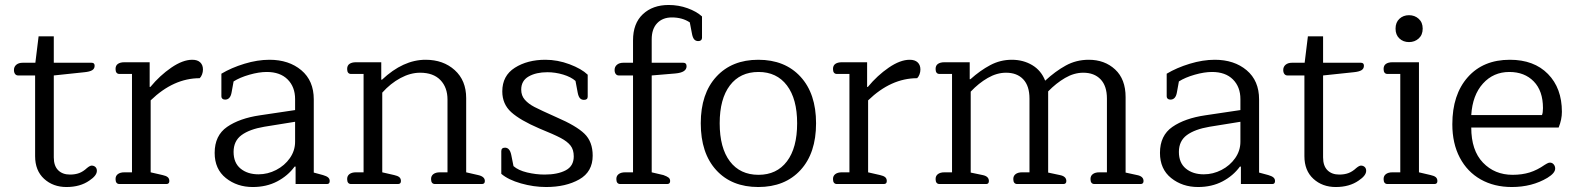

<svg xmlns="http://www.w3.org/2000/svg" viewBox="-20 -739 6330 771"><path d="M121 -112V-436H53Q45 -436 40.5 -442Q36 -448 36 -458Q36 -471 45.5 -479Q55 -487 71 -487H122L135 -593H196V-487H348Q360 -487 360 -475Q360 -463 350 -457Q340 -451 319 -449L196 -436V-107Q196 -73 213.5 -55.5Q231 -38 261 -38Q282 -38 298 -44Q314 -50 329 -64Q341 -74 348 -74Q357 -74 363 -68.5Q369 -63 369 -53Q369 -34 339 -14Q302 12 247 12Q193 12 157 -21Q121 -54 121 -112Z M444 -20Q444 -33 453.5 -40Q463 -47 479 -47H510V-442H460Q444 -442 444 -462Q444 -476 453.5 -482.5Q463 -489 479 -489H581V-390H584Q622 -436 668 -467.5Q714 -499 752 -499Q773 -499 784 -488.5Q795 -478 795 -460Q795 -450 791.5 -440.5Q788 -431 782 -425Q677 -425 585 -336V-47L633 -36Q647 -33 653.5 -27.5Q660 -22 660 -12Q660 0 648 0H460Q444 0 444 -20Z M842 -125Q842 -195 892 -229.5Q942 -264 1024 -276L1165 -297V-341Q1165 -390 1135 -420Q1105 -450 1051 -450Q1020 -450 981.5 -439Q943 -428 918 -412L910 -368Q905 -339 884 -339Q877 -339 873 -342.5Q869 -346 869 -352V-443Q909 -467 961.5 -483Q1014 -499 1062 -499Q1140 -499 1190 -457Q1240 -415 1240 -340V-46L1277 -36Q1291 -32 1297.5 -26.5Q1304 -21 1304 -12Q1304 0 1293 0H1167V-70H1163Q1136 -33 1093 -10.5Q1050 12 995 12Q932 12 887 -24Q842 -60 842 -125ZM1165 -170V-250L1041 -230Q982 -220 950 -196.5Q918 -173 918 -129Q918 -85 946 -62Q974 -39 1018 -39Q1055 -39 1089 -56.5Q1123 -74 1144 -104Q1165 -134 1165 -170Z M1374 -20Q1374 -33 1383.5 -40Q1393 -47 1409 -47H1440V-442H1390Q1374 -442 1374 -462Q1374 -476 1383.5 -482.5Q1393 -489 1409 -489H1511V-419H1514Q1599 -499 1689 -499Q1760 -499 1806 -457.5Q1852 -416 1852 -345V-47L1900 -36Q1927 -30 1927 -12Q1927 0 1915 0H1727Q1711 0 1711 -20Q1711 -33 1720.5 -40Q1730 -47 1746 -47H1777V-339Q1777 -388 1748.5 -417.5Q1720 -447 1667 -447Q1628 -447 1588 -425.5Q1548 -404 1515 -367V-47L1563 -36Q1577 -33 1583.5 -27.5Q1590 -22 1590 -12Q1590 0 1578 0H1390Q1374 0 1374 -20Z M1993 -41V-132Q1993 -146 2008 -146Q2027 -146 2033 -117L2042 -72Q2061 -55 2096.5 -46.5Q2132 -38 2167 -38Q2219 -38 2251.5 -55Q2284 -72 2284 -111Q2284 -138 2271 -154.5Q2258 -171 2231.5 -185Q2205 -199 2146 -223Q2069 -256 2033 -288.5Q1997 -321 1997 -372Q1997 -435 2047.5 -467Q2098 -499 2170 -499Q2219 -499 2267 -481Q2315 -463 2340 -439V-351Q2340 -338 2325 -338Q2315 -338 2309 -344.5Q2303 -351 2300 -366L2291 -414Q2273 -430 2241.5 -439.5Q2210 -449 2178 -449Q2133 -449 2103 -432Q2073 -415 2073 -379Q2073 -355 2087.5 -338.5Q2102 -322 2126 -309.5Q2150 -297 2215 -268Q2294 -234 2327 -202Q2360 -170 2360 -114Q2360 -49 2306 -18.5Q2252 12 2173 12Q2123 12 2072 -2.5Q2021 -17 1993 -41Z M2455 -20Q2455 -33 2464.5 -40Q2474 -47 2490 -47H2522V-436H2465Q2457 -436 2452.5 -442Q2448 -448 2448 -458Q2448 -471 2457.5 -479Q2467 -487 2483 -487H2522V-577Q2522 -645 2561.5 -682Q2601 -719 2665 -719Q2705 -719 2741 -706Q2777 -693 2799 -673V-587Q2799 -581 2795 -577.5Q2791 -574 2784 -574Q2774 -574 2768 -580.5Q2762 -587 2759 -602L2750 -649Q2720 -669 2678 -669Q2641 -669 2619 -646Q2597 -623 2597 -581V-487H2724Q2737 -487 2737 -473Q2737 -448 2692 -444L2597 -436V-47L2644 -36Q2658 -31 2664.5 -26Q2671 -21 2671 -12Q2671 0 2659 0H2471Q2455 0 2455 -20Z M2794 -244Q2794 -363 2856.5 -431Q2919 -499 3025 -499Q3132 -499 3194.5 -431Q3257 -363 3257 -244Q3257 -124 3194.5 -56Q3132 12 3025 12Q2918 12 2856 -56Q2794 -124 2794 -244ZM3181 -244Q3181 -342 3140 -396Q3099 -450 3026 -450Q2952 -450 2911 -396Q2870 -342 2870 -244Q2870 -145 2911 -91Q2952 -37 3026 -37Q3099 -37 3140 -91Q3181 -145 3181 -244Z M3325 -20Q3325 -33 3334.5 -40Q3344 -47 3360 -47H3391V-442H3341Q3325 -442 3325 -462Q3325 -476 3334.5 -482.5Q3344 -489 3360 -489H3462V-390H3465Q3503 -436 3549 -467.5Q3595 -499 3633 -499Q3654 -499 3665 -488.5Q3676 -478 3676 -460Q3676 -450 3672.5 -440.5Q3669 -431 3663 -425Q3558 -425 3466 -336V-47L3514 -36Q3528 -33 3534.5 -27.5Q3541 -22 3541 -12Q3541 0 3529 0H3341Q3325 0 3325 -20Z M3737 -20Q3737 -33 3746.5 -40Q3756 -47 3772 -47H3803V-442H3753Q3737 -442 3737 -462Q3737 -476 3746.5 -482.5Q3756 -489 3772 -489H3874V-421H3877Q3916 -456 3956.5 -477.5Q3997 -499 4043 -499Q4089 -499 4125 -477.5Q4161 -456 4177 -415Q4218 -453 4260 -476Q4302 -499 4352 -499Q4416 -499 4458 -460Q4500 -421 4500 -349V-46L4546 -36Q4572 -31 4572 -12Q4572 0 4560 0H4375Q4359 0 4359 -20Q4359 -33 4368.5 -40Q4378 -47 4394 -47H4425V-343Q4425 -394 4399.5 -420.5Q4374 -447 4330 -447Q4293 -447 4257 -426Q4221 -405 4189 -372V-46L4236 -36Q4262 -31 4262 -12Q4262 0 4250 0H4065Q4049 0 4049 -20Q4049 -33 4058.5 -40Q4068 -47 4084 -47H4114V-343Q4114 -394 4089 -420.5Q4064 -447 4020 -447Q3983 -447 3946.5 -426Q3910 -405 3878 -371V-46L3926 -36Q3951 -31 3951 -12Q3951 0 3940 0H3753Q3737 0 3737 -20Z M4638 -125Q4638 -195 4688 -229.5Q4738 -264 4820 -276L4961 -297V-341Q4961 -390 4931 -420Q4901 -450 4847 -450Q4816 -450 4777.5 -439Q4739 -428 4714 -412L4706 -368Q4701 -339 4680 -339Q4673 -339 4669 -342.5Q4665 -346 4665 -352V-443Q4705 -467 4757.5 -483Q4810 -499 4858 -499Q4936 -499 4986 -457Q5036 -415 5036 -340V-46L5073 -36Q5087 -32 5093.5 -26.5Q5100 -21 5100 -12Q5100 0 5089 0H4963V-70H4959Q4932 -33 4889 -10.5Q4846 12 4791 12Q4728 12 4683 -24Q4638 -60 4638 -125ZM4961 -170V-250L4837 -230Q4778 -220 4746 -196.5Q4714 -173 4714 -129Q4714 -85 4742 -62Q4770 -39 4814 -39Q4851 -39 4885 -56.5Q4919 -74 4940 -104Q4961 -134 4961 -170Z M5218 -112V-436H5150Q5142 -436 5137.5 -442Q5133 -448 5133 -458Q5133 -471 5142.5 -479Q5152 -487 5168 -487H5219L5232 -593H5293V-487H5445Q5457 -487 5457 -475Q5457 -463 5447 -457Q5437 -451 5416 -449L5293 -436V-107Q5293 -73 5310.5 -55.5Q5328 -38 5358 -38Q5379 -38 5395 -44Q5411 -50 5426 -64Q5438 -74 5445 -74Q5454 -74 5460 -68.5Q5466 -63 5466 -53Q5466 -34 5436 -14Q5399 12 5344 12Q5290 12 5254 -21Q5218 -54 5218 -112Z M5584 -624Q5584 -649 5599.5 -663.5Q5615 -678 5638 -678Q5661 -678 5677 -663.5Q5693 -649 5693 -624Q5693 -599 5677 -584.5Q5661 -570 5638 -570Q5615 -570 5599.5 -584.5Q5584 -599 5584 -624ZM5536 -20Q5536 -33 5545.5 -40Q5555 -47 5571 -47H5603V-442H5552Q5536 -442 5536 -462Q5536 -476 5545.5 -482.5Q5555 -489 5571 -489H5678V-47L5725 -36Q5739 -33 5745.5 -27.5Q5752 -22 5752 -12Q5752 0 5740 0H5552Q5536 0 5536 -20Z M5812 -240Q5812 -359 5874 -429Q5936 -499 6043 -499Q6140 -499 6196 -442Q6252 -385 6252 -290Q6252 -259 6239 -227H5888Q5888 -135 5935 -86Q5982 -37 6054 -37Q6092 -37 6122.5 -46.5Q6153 -56 6183 -77Q6185 -78 6191.5 -82Q6198 -86 6204 -86Q6213 -86 6219 -79Q6225 -72 6225 -62Q6225 -44 6194 -25Q6132 12 6051 12Q5980 12 5926 -18.5Q5872 -49 5842 -106Q5812 -163 5812 -240ZM6172 -277Q6176 -286 6176 -305Q6176 -374 6139 -412Q6102 -450 6041 -450Q5977 -450 5935 -403.5Q5893 -357 5888 -277Z"/></svg>

Font: Maitree
Style: Regular
Weight: 400
Designer: CadsonDemak Team
Foundry: CadsonDemak
Version: Version 1.000